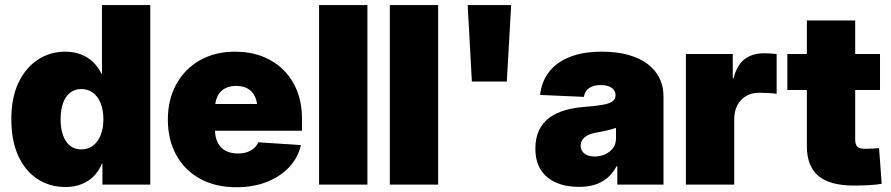

<svg xmlns="http://www.w3.org/2000/svg" viewBox="-20 -748 3610 778"><path d="M245.1 9.8Q181.6 9.8 132.1 -22.5Q82.5 -54.7 54.2 -116Q25.9 -177.2 25.9 -264.6Q25.9 -353 55.4 -414.1Q85 -475.1 134.3 -506.8Q183.6 -538.6 243.2 -538.6Q279.8 -538.6 308.1 -527.6Q336.4 -516.6 357.2 -496.6Q377.9 -476.6 391.1 -449.2H393.1V-727.5H588.9V0H395V-84.5H392.6Q380.9 -55.2 360.1 -34.2Q339.4 -13.2 310.3 -1.7Q281.2 9.8 245.1 9.8ZM309.6 -142.6Q336.4 -142.6 356.4 -157.5Q376.5 -172.4 387.7 -200Q398.9 -227.5 398.9 -264.6Q398.9 -302.7 387.7 -330.1Q376.5 -357.4 356.4 -372.3Q336.4 -387.2 309.6 -387.2Q282.7 -387.2 263.9 -372.3Q245.1 -357.4 235.4 -330.1Q225.6 -302.7 225.6 -264.6Q225.6 -227.1 235.4 -199.7Q245.1 -172.4 263.9 -157.5Q282.7 -142.6 309.6 -142.6Z M937.5 10.7Q854 10.7 791.5 -23.2Q729 -57.1 694.6 -119.1Q660.2 -181.2 660.2 -263.7Q660.2 -345.2 694.6 -407.2Q729 -469.2 790.3 -503.9Q851.6 -538.6 933.1 -538.6Q993.7 -538.6 1043.2 -519.3Q1092.8 -500 1128.9 -464.1Q1165 -428.2 1184.3 -378.4Q1203.6 -328.6 1203.6 -267.1V-218.3H719.2V-326.7H1113.8L1022.9 -306.2Q1022.9 -336.4 1012.9 -357.2Q1002.9 -377.9 983.9 -388.9Q964.8 -399.9 937 -399.9Q909.2 -399.9 890.1 -388.9Q871.1 -377.9 861.1 -357.2Q851.1 -336.4 851.1 -306.2V-223.6Q851.1 -191.9 862.3 -169.9Q873.5 -147.9 894.3 -137Q915 -126 943.4 -126Q963.9 -126 980.5 -131.3Q997.1 -136.7 1008.8 -147Q1020.5 -157.2 1026.4 -171.4L1199.2 -160.2Q1188 -109.4 1151.9 -70.8Q1115.7 -32.2 1061 -10.7Q1006.3 10.7 937.5 10.7Z M1468.8 -727.5V0H1272.9V-727.5Z M1755.4 -727.5V0H1559.6V-727.5Z M1892.1 -417.5 1875 -727.5H2051.3L2033.7 -417.5Z M2326.2 9.3Q2273.9 9.3 2234.1 -7.8Q2194.3 -24.9 2171.9 -59.1Q2149.4 -93.3 2149.4 -146Q2149.4 -189.9 2164.6 -220.9Q2179.7 -252 2206.8 -271.5Q2233.9 -291 2270.3 -301.5Q2306.6 -312 2348.6 -314.9Q2394 -318.4 2421.6 -323.2Q2449.2 -328.1 2461.7 -337.2Q2474.1 -346.2 2474.1 -361.3V-363.3Q2474.1 -375.5 2466.6 -384.5Q2459 -393.6 2445.8 -398.4Q2432.6 -403.3 2414.1 -403.3Q2395 -403.3 2380.6 -397.9Q2366.2 -392.6 2357.4 -382.1Q2348.6 -371.6 2346.2 -355.5L2168.5 -363.3Q2174.3 -416.5 2204.1 -455.8Q2233.9 -495.1 2287.8 -516.8Q2341.8 -538.6 2419.9 -538.6Q2478.5 -538.6 2524.9 -525.9Q2571.3 -513.2 2603.3 -489.3Q2635.3 -465.3 2651.9 -432.1Q2668.5 -398.9 2668.5 -357.9V0H2481.4V-74.2H2478.5Q2461.4 -43.5 2439 -25.4Q2416.5 -7.3 2388.4 1Q2360.4 9.3 2326.2 9.3ZM2389.6 -113.8Q2411.1 -113.8 2430.9 -122.3Q2450.7 -130.9 2463.4 -147.2Q2476.1 -163.6 2476.1 -187.5V-230Q2468.3 -227.5 2460 -224.9Q2451.7 -222.2 2442.1 -220Q2432.6 -217.8 2421.6 -215.6Q2410.6 -213.4 2397.9 -210.9Q2376.5 -207.5 2362.1 -200.2Q2347.7 -192.9 2340.3 -182.1Q2333 -171.4 2333 -157.7Q2333 -143.6 2340.3 -133.8Q2347.7 -124 2360.4 -118.9Q2373 -113.8 2389.6 -113.8Z M2759.3 0V-529.3H2949.2V-430.7H2952.1Q2966.8 -485.4 2997.8 -508.8Q3028.8 -532.2 3077.6 -532.2Q3091.3 -532.2 3103.3 -531.2Q3115.2 -530.3 3127 -528.8V-367.7Q3114.7 -370.1 3093.5 -371.1Q3072.3 -372.1 3055.2 -372.1Q3025.4 -372.1 3002.7 -358.6Q2980 -345.2 2967.5 -321Q2955.1 -296.9 2955.1 -263.7V0Z M3545.9 -529.3V-383.3H3170.4V-529.3ZM3249.5 -665H3445.3V-182.6Q3445.3 -162.1 3454.1 -153.6Q3462.9 -145 3486.8 -145Q3498 -145 3516.8 -146Q3535.6 -147 3542 -147.9L3552.7 -3.4Q3530.3 1 3500 2.4Q3469.7 3.9 3439.9 3.9Q3342.3 3.9 3295.9 -35.4Q3249.5 -74.7 3249.5 -155.8Z"/></svg>

Font: Inter 24pt Black
Style: Regular
Weight: 900
Designer: Rasmus Andersson
Foundry: rsms
Version: Version 4.001;git-66647c0bb